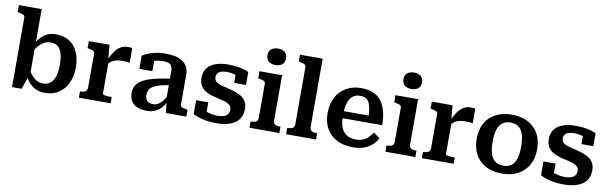

<svg xmlns="http://www.w3.org/2000/svg" viewBox="-49 -1285 5724 1802"><g transform="rotate(10 2813.0 -383.5)"><path d="M404 11Q355 11 318.5 -5Q282 -21 254.5 -51.5Q227 -82 205 -125L208 -203Q234 -161 258.5 -132Q283 -103 309.5 -88Q336 -73 371 -73Q403 -73 426.5 -86Q450 -99 466 -124.5Q482 -150 489.5 -187.5Q497 -225 497 -274Q497 -321 490 -356.5Q483 -392 469 -416Q455 -440 432.5 -452Q410 -464 378 -464Q344 -464 316 -450Q288 -436 262.5 -406Q237 -376 208 -328L207 -397Q234 -447 263 -480.5Q292 -514 328.5 -531.5Q365 -549 414 -549Q489 -549 541.5 -514.5Q594 -480 621.5 -418Q649 -356 649 -274Q649 -191 619.5 -127Q590 -63 535.5 -26Q481 11 404 11ZM91 -652Q91 -665 84.5 -671.5Q78 -678 64.5 -682Q51 -686 31 -690L21 -692V-758H238V-122L227 -116L182 11H91Z M1139 -544V-405Q1132 -407 1119.5 -408.5Q1107 -410 1093.5 -410.5Q1080 -411 1067 -411Q1043 -411 1023 -407.5Q1003 -404 985.5 -396Q968 -388 953 -374.5Q938 -361 923 -342L921 -382Q945 -436 969.5 -473Q994 -510 1025.5 -529.5Q1057 -549 1100 -549Q1113 -549 1124 -547.5Q1135 -546 1139 -544ZM726 0V-60H729Q759 -60 777 -70.5Q795 -81 795 -112V-433Q795 -445 788.5 -451.5Q782 -458 768.5 -462Q755 -466 735 -470L726 -472V-539H923L936 -390L942 -394V-77Q942 -70 954 -66Q966 -62 982.5 -61Q999 -60 1014 -60H1029V0Z M1553 -327V-265Q1503 -258 1467 -248.5Q1431 -239 1407 -227.5Q1383 -216 1370 -202.5Q1357 -189 1351.5 -172.5Q1346 -156 1346 -137Q1346 -110 1355 -93.5Q1364 -77 1381 -69Q1398 -61 1422 -61Q1447 -61 1468.5 -73Q1490 -85 1510.5 -109.5Q1531 -134 1552 -172L1557 -117Q1537 -75 1511 -46.5Q1485 -18 1451.5 -3.5Q1418 11 1375 11Q1322 11 1284 -4.5Q1246 -20 1226 -52Q1206 -84 1206 -131Q1206 -173 1225 -204Q1244 -235 1285.5 -258Q1327 -281 1393 -297.5Q1459 -314 1553 -327ZM1555 0 1543 -112 1537 -113V-394Q1537 -423 1529 -440.5Q1521 -458 1501.5 -466.5Q1482 -475 1447 -475Q1396 -475 1363 -461Q1330 -447 1316 -431Q1311 -437 1312 -445.5Q1313 -454 1319 -461.5Q1325 -469 1336 -474.5Q1347 -480 1362 -481V-365H1238V-490Q1253 -501 1282.5 -514.5Q1312 -528 1356.5 -538.5Q1401 -549 1459 -549Q1509 -549 1550 -540Q1591 -531 1620 -511Q1649 -491 1665 -460Q1681 -429 1681 -386V-101Q1681 -90 1688.5 -83.5Q1696 -77 1710 -73.5Q1724 -70 1744 -67L1750 -65V0Z M2145 -136Q2145 -158 2134 -171.5Q2123 -185 2104 -194Q2085 -203 2061.5 -209Q2038 -215 2011 -221Q1978 -228 1945.5 -238.5Q1913 -249 1886 -266.5Q1859 -284 1843 -312.5Q1827 -341 1827 -385Q1827 -439 1854.5 -476Q1882 -513 1932.5 -531.5Q1983 -550 2052 -550Q2107 -550 2147.5 -543.5Q2188 -537 2214 -528Q2240 -519 2250 -513V-390H2137V-489Q2150 -490 2158 -486.5Q2166 -483 2169.5 -476.5Q2173 -470 2173.5 -462Q2174 -454 2172 -445Q2160 -456 2142 -463.5Q2124 -471 2102 -475Q2080 -479 2052 -479Q2002 -479 1978.5 -462Q1955 -445 1955 -413Q1955 -392 1965.5 -378.5Q1976 -365 1995 -356.5Q2014 -348 2039 -341.5Q2064 -335 2092 -329Q2125 -321 2158.5 -310Q2192 -299 2219.5 -281.5Q2247 -264 2263.5 -235.5Q2280 -207 2280 -165Q2280 -109 2253 -69.5Q2226 -30 2171.5 -9Q2117 12 2036 12Q1982 12 1938.5 4.5Q1895 -3 1864 -14Q1833 -25 1814 -36V-168H1930V-37Q1913 -44 1903 -53Q1893 -62 1889.5 -71Q1886 -80 1887.5 -87.5Q1889 -95 1895 -98Q1909 -87 1930 -78.5Q1951 -70 1978 -64.5Q2005 -59 2037 -59Q2073 -59 2097 -67.5Q2121 -76 2133 -93Q2145 -110 2145 -136Z M2489 -622Q2448 -622 2424 -642Q2400 -662 2400 -701Q2400 -739 2424 -759Q2448 -779 2489 -779Q2529 -779 2553 -759Q2577 -739 2577 -701Q2577 -662 2553 -642Q2529 -622 2489 -622ZM2568 -539V-109Q2568 -80 2586 -70Q2604 -60 2635 -60H2637V0H2352V-60H2355Q2386 -60 2404 -70Q2422 -80 2422 -109V-433Q2422 -451 2407 -457.5Q2392 -464 2361 -470L2352 -472V-539Z M2916 -758V-109Q2916 -80 2934 -70Q2952 -60 2983 -60H2986V0H2701V-60H2703Q2734 -60 2752 -70Q2770 -80 2770 -109V-652Q2770 -665 2763.5 -671.5Q2757 -678 2743.5 -682Q2730 -686 2710 -690L2700 -692V-758Z M3196 -265Q3196 -211 3206.5 -172.5Q3217 -134 3238 -110.5Q3259 -87 3288.5 -76Q3318 -65 3355 -65Q3395 -65 3423.5 -78Q3452 -91 3473 -112.5Q3494 -134 3510 -159L3571 -114Q3550 -76 3518 -47.5Q3486 -19 3441.5 -3.5Q3397 12 3340 12Q3253 12 3187.5 -20Q3122 -52 3086 -114.5Q3050 -177 3050 -266Q3050 -351 3084 -415Q3118 -479 3179.5 -514Q3241 -549 3322 -549Q3386 -549 3433 -530Q3480 -511 3511 -472Q3542 -433 3558 -375Q3574 -317 3575 -240H3161V-307H3459L3435 -281Q3434 -337 3427 -375Q3420 -413 3407 -435Q3394 -457 3373.5 -466.5Q3353 -476 3323 -476Q3294 -476 3270.5 -464.5Q3247 -453 3230.5 -428Q3214 -403 3205 -363Q3196 -323 3196 -265Z M3785 -622Q3744 -622 3720 -642Q3696 -662 3696 -701Q3696 -739 3720 -759Q3744 -779 3785 -779Q3825 -779 3849 -759Q3873 -739 3873 -701Q3873 -662 3849 -642Q3825 -622 3785 -622ZM3864 -539V-109Q3864 -80 3882 -70Q3900 -60 3931 -60H3933V0H3648V-60H3651Q3682 -60 3700 -70Q3718 -80 3718 -109V-433Q3718 -451 3703 -457.5Q3688 -464 3657 -470L3648 -472V-539Z M4408 -544V-405Q4401 -407 4388.5 -408.5Q4376 -410 4362.5 -410.5Q4349 -411 4336 -411Q4312 -411 4292 -407.5Q4272 -404 4254.5 -396Q4237 -388 4222 -374.5Q4207 -361 4192 -342L4190 -382Q4214 -436 4238.5 -473Q4263 -510 4294.5 -529.5Q4326 -549 4369 -549Q4382 -549 4393 -547.5Q4404 -546 4408 -544ZM3995 0V-60H3998Q4028 -60 4046 -70.5Q4064 -81 4064 -112V-433Q4064 -445 4057.5 -451.5Q4051 -458 4037.5 -462Q4024 -466 4004 -470L3995 -472V-539H4192L4205 -390L4211 -394V-77Q4211 -70 4223 -66Q4235 -62 4251.5 -61Q4268 -60 4283 -60H4298V0Z M5046 -269Q5046 -183 5011 -120Q4976 -57 4911.5 -22.5Q4847 12 4758 12Q4669 12 4604 -22.5Q4539 -57 4504.5 -120Q4470 -183 4470 -269Q4470 -333 4489.5 -385Q4509 -437 4546.5 -473.5Q4584 -510 4637.5 -529.5Q4691 -549 4758 -549Q4825 -549 4878 -529.5Q4931 -510 4969 -473.5Q5007 -437 5026.5 -385Q5046 -333 5046 -269ZM4622 -269Q4622 -198 4636.5 -152.5Q4651 -107 4681.5 -85Q4712 -63 4758 -63Q4805 -63 4835 -85Q4865 -107 4879.5 -152.5Q4894 -198 4894 -269Q4894 -338 4879.5 -383.5Q4865 -429 4835 -451.5Q4805 -474 4758 -474Q4712 -474 4681.5 -451.5Q4651 -429 4636.5 -383.5Q4622 -338 4622 -269Z M5455 -136Q5455 -158 5444 -171.5Q5433 -185 5414 -194Q5395 -203 5371.5 -209Q5348 -215 5321 -221Q5288 -228 5255.5 -238.5Q5223 -249 5196 -266.5Q5169 -284 5153 -312.5Q5137 -341 5137 -385Q5137 -439 5164.5 -476Q5192 -513 5242.5 -531.5Q5293 -550 5362 -550Q5417 -550 5457.5 -543.5Q5498 -537 5524 -528Q5550 -519 5560 -513V-390H5447V-489Q5460 -490 5468 -486.5Q5476 -483 5479.5 -476.5Q5483 -470 5483.5 -462Q5484 -454 5482 -445Q5470 -456 5452 -463.5Q5434 -471 5412 -475Q5390 -479 5362 -479Q5312 -479 5288.5 -462Q5265 -445 5265 -413Q5265 -392 5275.5 -378.5Q5286 -365 5305 -356.5Q5324 -348 5349 -341.5Q5374 -335 5402 -329Q5435 -321 5468.5 -310Q5502 -299 5529.5 -281.5Q5557 -264 5573.5 -235.5Q5590 -207 5590 -165Q5590 -109 5563 -69.5Q5536 -30 5481.5 -9Q5427 12 5346 12Q5292 12 5248.5 4.5Q5205 -3 5174 -14Q5143 -25 5124 -36V-168H5240V-37Q5223 -44 5213 -53Q5203 -62 5199.5 -71Q5196 -80 5197.5 -87.5Q5199 -95 5205 -98Q5219 -87 5240 -78.5Q5261 -70 5288 -64.5Q5315 -59 5347 -59Q5383 -59 5407 -67.5Q5431 -76 5443 -93Q5455 -110 5455 -136Z"/></g></svg>

Font: Roboto Serif SemiBold
Style: Regular
Weight: 600
Designer: Greg Gazdowicz
Foundry: Commercial Type
Version: Version 1.008